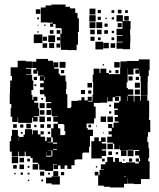

<svg xmlns="http://www.w3.org/2000/svg" viewBox="-20 -797 703 847"><path d="M60 -107H32V-128H23V-174H29V-198H33V-224H59V-198H63V-174H64V-193H84V-203H90V-227H122V-204H125V-222H147V-204H159V-218H173V-204H159V-194H179V-175H186V-191H206V-171H190V-169H213V-191H206V-231H246V-201H264V-203H268V-219H264V-246H261V-250H236V-231H216V-251H235V-260H215V-282H235V-284H209V-311H207V-290H185V-312H206V-320H185V-342H206V-347H182V-371H176V-381H156V-401H173V-412H157V-430H173V-441H156V-461H173V-463H148V-485H145V-472H127V-490H140V-497H122V-525H140V-537H192V-529H214V-504H215V-522H237V-500H219V-494H239V-470H245V-464H269V-438H273V-404H271V-382H277V-352V-320H292V-325H295V-352H323V-354H339V-368H353V-354H367V-370H385V-352H369V-349H388V-379H391V-406V-434H389V-468H393V-494H419V-475H423V-494H449V-475H460V-470H485H510V-497H511V-526H539V-528H569H592V-535H640V-487H636V-461H632V-435H631V-406H601V-435H600V-461H596V-487H595V-472H577V-490H592V-494H569V-468H543V-434H539V-409H544V-375H570V-349H573V-374H599V-353H602V-375H630V-353H638V-309V-279H637V-268H643V-214H633V-194H630V-170H635V-143H638V-99H634V-85H640V-55V-7H602V15H570V13H542V-10H541V14H527V30H465V27H438V22H413V-23H398V-39H414V-24H419V-48H439V-50H425V-72H445V-82H453V-104H479V-83H487V-100H505V-83H518V-78H536V-81H576V-76H592V-84H579V-98H593V-85H598V-99H594V-111H576V-131H594V-135H570V-136H543V-134H509V-156H508V-139H484V-163H501H478V-168H453V-194H473V-232H457V-250H475V-234H481V-256H503V-261H486V-281H500V-290H485V-312H500V-318H483V-344H506V-351H512V-372H489V-370H505V-352H487V-368H477V-350H455V-368H453V-344H424V-343H394V-327H402V-275H395V-252H362V-232H367V-225H390V-197H377V-150H373V-124H346V-121H343V-94H315V-92H309V-68H295V-52H277V-67H265V-52H247V-67H236V-51H216V-71H232V-73H214V-43H178V-48H153V-73H148V-79H124V-100H115V-108H93V-128H89V-108H63V-128H60ZM58 -259H34V-282H27V-320H30V-338H23V-384H24V-413H25V-442H33V-462H27V-500H58V-529H94V-526H121V-496H94V-493H118V-469H94V-467H122V-442H127V-400H119V-378H103H123V-356H127V-370H145V-352H131V-344H149V-318H131H153V-284H129V-281H146V-261H126V-278H122V-255H90H60V-279H58ZM269 -498H243V-524H269ZM508 -499H484V-523H508ZM439 -508H433V-514H439ZM543 -468V-494H542V-468ZM263 -474H249V-488H263ZM503 -474H489V-488H503ZM471 -476H461V-486H471ZM565 -442H547V-460H565ZM178 -444V-458H176V-444ZM143 -444H129V-458H143ZM593 -444H579V-458H593ZM597 -410H575V-432H597ZM386 -411H366V-431H386ZM140 -417H132V-425H140ZM631 -376H601V-406H631ZM568 -379H544V-403H568ZM597 -380H575V-402H597ZM355 -382H337V-400H355ZM383 -384H369V-398H383ZM542 -351V-373H540V-351ZM170 -357H162V-365H170ZM177 -320H155V-342H177ZM470 -327H462V-335H470ZM176 -291H156V-311H176ZM471 -296H461V-306H471ZM448 -259H424V-283H448ZM478 -259H454V-283H478ZM178 -259H154V-283H178ZM205 -262H187V-280H205ZM116 -231H96V-251H116ZM204 -233H188V-249H204ZM174 -233H158V-249H174ZM54 -233H38V-249H54ZM83 -234H69V-248H83ZM382 -235H370V-247H382ZM141 -236H131V-246H141ZM408 -239H404V-243H408ZM473 -204H459V-218H473ZM201 -206H191V-216H201ZM80 -207H72V-215H80ZM438 -209H434V-213H438ZM429 -98H383V-128V-174H396V-191H416V-174H426V-191H446V-171H429V-164H449V-138H429V-133H448V-109H429ZM214 -163H232V-168H214V-136H231V-139H214ZM478 -139H454V-163H478ZM569 -108H543V-134H569ZM207 -110H185V-127H184V-106H208V-109H211V-133H190V-132H207ZM538 -109H514V-133H538ZM474 -113H458V-129H474ZM501 -116H491V-126H501ZM60 -77H32V-105H60ZM86 -81H66V-101H86ZM563 -84H549V-98H563ZM112 -85H100V-97H112ZM442 -85H430V-97H442ZM529 -88H523V-94H529ZM148 -49H124V-73H148ZM86 -51H66V-71H86ZM54 -53H38V-69H54ZM110 -57H102V-65H110ZM409 -58H403V-64H409ZM237 -20H215V-42H237ZM175 -22H157V-40H175ZM263 -24H249V-38H263ZM81 -26H71V-36H81ZM110 -27H102V-35H110ZM200 -27H192V-35H200ZM49 -28H43V-34H49ZM244 17H208V12H183V-14H208V-19H244ZM527 -16H535V-18H527ZM170 3H162V-5H170ZM109 2H103V-4H109ZM247 -587H229V-605H246V-648H252V-669H251V-688V-673H225V-691H215V-679H201V-693H213V-697H189V-698H160V-728V-764H181V-773H207V-777H269V-767H289V-760H312V-740H322V-716H328V-656H323V-652H324V-600H318V-576H278V-577H249V-604H247ZM401 -733H375V-759H401ZM158 -736H138V-756H158ZM516 -738H500V-754H516ZM425 -739H411V-753H425ZM544 -740H532V-752H544ZM484 -740H472V-752H484ZM554 -580H522V-582H494V-610H521V-613H495V-639H521V-642H494V-670H520V-702H494V-730H522V-704H556V-668H554V-643H555V-609H554ZM402 -702H374V-730H402ZM548 -706H528V-726H548ZM425 -709H411V-723H425ZM483 -711H473V-721H483ZM152 -712H144V-720H152ZM451 -713H445V-719H451ZM431 -673H405V-699H431ZM401 -673H375V-699H401ZM517 -677H499V-695H517ZM455 -679H441V-693H455ZM181 -683H175V-689H181ZM150 -684H146V-688H150ZM522 -643V-668V-643ZM398 -646H378V-666H398ZM428 -646H408V-666H428ZM216 -648H200V-664H216ZM456 -648H440V-664H456ZM246 -648H230V-664H246ZM483 -651H473V-661H483ZM151 -653H145V-659H151ZM167 -607H129V-645H167ZM223 -611H193V-641H223ZM187 -617H169V-635H187ZM397 -617H379V-635H397ZM245 -619H231V-633H245ZM484 -620H472V-632H484ZM424 -620H412V-632H424ZM435 -579H401V-613H435ZM460 -584H436V-608H460ZM219 -585H197V-607H219ZM488 -586H468V-606H488ZM188 -586H168V-606H188Z"/></svg>

Font: Rubik Storm
Style: Regular
Weight: 400
Designer: Hubert and Fischer, NaN
Foundry: Hubert and Fischer, NaN
Version: Version 2.201